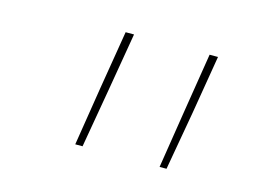

<svg xmlns="http://www.w3.org/2000/svg" viewBox="-56 -866 688 508"><g transform="rotate(15 288.0 -611.5)"><path d="M412 -451H431Q460 -611 486 -772H463Q437 -611 412 -451ZM181 -451H201Q229 -611 256 -772H233Q206 -611 181 -451Z"/></g></svg>

Font: Iosevka Sparkle Thin
Style: Italic
Weight: 100
Italic angle: -9°
Designer: Belleve Invis
Foundry: Belleve Invis
Version: Version 4.5.0; ttfautohint (v1.8.3)